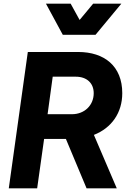

<svg xmlns="http://www.w3.org/2000/svg" viewBox="-20 -1029 718 1049"><path d="M502 -839 643 -1009H489L415 -920L366 -1009H231L323 -839ZM183 0 221 -270H340L453 0H618L493 -292C590 -330 648 -413 648 -520C648 -668 550 -745 407 -745H132L28 0ZM268 -610H394C454 -610 492 -575 492 -520C492 -454 442 -405 373 -405H240Z"/></svg>

Font: Plus Jakarta Sans ExtraBold
Style: Italic
Weight: 800
Italic angle: -8°
Designer: Gumpita Rahayu
Foundry: Tokotype
Version: Version 2.071;gftools[0.9.30]